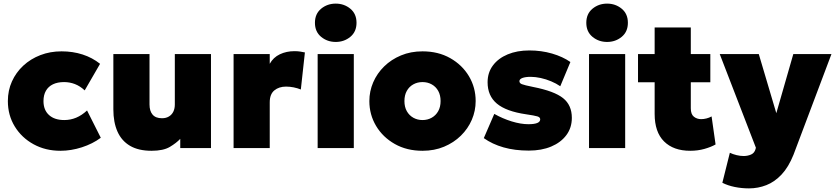

<svg xmlns="http://www.w3.org/2000/svg" viewBox="-20 -819 4619 1062"><path d="M314.5 15Q231.5 15 165.8 -21Q100 -57 61.8 -119.2Q23.5 -181.5 23.5 -260Q23.5 -318.5 46 -368.5Q68.5 -418.5 109 -456Q149.5 -493.5 203.5 -514.2Q257.5 -535 320.5 -535Q383 -535 437 -517.5Q491 -500 533.5 -466L448.5 -319Q423 -343 394.2 -354Q365.5 -365 334.5 -365Q298.5 -365 273 -352.8Q247.5 -340.5 234 -317Q220.5 -293.5 220.5 -260Q220.5 -210.5 251 -182.8Q281.5 -155 335.5 -155Q370 -155 401.2 -168Q432.5 -181 461.5 -208L537.5 -57Q492.5 -23.5 432.8 -4.2Q373 15 314.5 15Z M818 15Q746 15 699.2 -12.5Q652.5 -40 629.8 -91.2Q607 -142.5 607 -214V-520H807V-241Q807 -205 824 -185Q841 -165 876 -165Q898.5 -165 914.5 -174.8Q930.5 -184.5 938.8 -201.5Q947 -218.5 947 -241V-520H1147V0H977V-51Q955.5 -28 919.5 -6.5Q883.5 15 818 15Z M1272 0V-520H1472V-466Q1491.5 -501.5 1528 -518.8Q1564.5 -536 1608.5 -536Q1627 -536 1640.2 -533.8Q1653.5 -531.5 1666.5 -529L1644 -324Q1625.5 -331.5 1604.2 -335.8Q1583 -340 1562 -340Q1523 -340 1497.5 -319Q1472 -298 1472 -253V0Z M1737 0V-520H1937V0ZM1837 -587Q1790.5 -587 1756.2 -615.2Q1722 -643.5 1722 -693Q1722 -742.5 1756.2 -770.8Q1790.5 -799 1837 -799Q1883.5 -799 1917.8 -770.8Q1952 -742.5 1952 -693Q1952 -643.5 1917.8 -615.2Q1883.5 -587 1837 -587Z M2317 15Q2230 15 2163.8 -22.5Q2097.5 -60 2060.2 -122.5Q2023 -185 2023 -260Q2023 -314 2044.2 -363.5Q2065.5 -413 2104.8 -451.5Q2144 -490 2198 -512.5Q2252 -535 2317 -535Q2404 -535 2470.2 -497.5Q2536.5 -460 2573.8 -397.5Q2611 -335 2611 -260Q2611 -206 2589.8 -156.5Q2568.5 -107 2529.2 -68.5Q2490 -30 2436.2 -7.5Q2382.5 15 2317 15ZM2317 -155Q2345 -155 2367.8 -167.8Q2390.5 -180.5 2403.8 -204Q2417 -227.5 2417 -260Q2417 -292.5 2404 -316Q2391 -339.5 2368.2 -352.2Q2345.5 -365 2317 -365Q2288.5 -365 2265.8 -352.2Q2243 -339.5 2230 -316Q2217 -292.5 2217 -260Q2217 -227.5 2230.2 -204Q2243.5 -180.5 2266.2 -167.8Q2289 -155 2317 -155Z M2905 14Q2827.5 14 2765.2 -3.8Q2703 -21.5 2656 -55L2714 -189Q2760 -163 2810.2 -147.5Q2860.5 -132 2903 -132Q2935.5 -132 2951.8 -138.8Q2968 -145.5 2968 -159Q2968 -170.5 2952.5 -175.2Q2937 -180 2889 -187Q2779.5 -203 2728.2 -246Q2677 -289 2677 -364Q2677 -417.5 2706.5 -457Q2736 -496.5 2788 -518.2Q2840 -540 2908 -540Q2974 -540 3033.5 -522.8Q3093 -505.5 3135 -476L3079 -342Q3056.5 -357.5 3028.5 -369.2Q3000.5 -381 2971 -387.5Q2941.5 -394 2915 -394Q2886.5 -394 2869.8 -387.8Q2853 -381.5 2853 -370Q2853 -359 2866.2 -353.5Q2879.5 -348 2929 -338Q3046 -315 3094.5 -276.2Q3143 -237.5 3143 -167Q3143 -112.5 3112.8 -71.8Q3082.5 -31 3029 -8.5Q2975.5 14 2905 14Z M3238 0V-520H3438V0ZM3338 -587Q3291.5 -587 3257.2 -615.2Q3223 -643.5 3223 -693Q3223 -742.5 3257.2 -770.8Q3291.5 -799 3338 -799Q3384.5 -799 3418.8 -770.8Q3453 -742.5 3453 -693Q3453 -643.5 3418.8 -615.2Q3384.5 -587 3338 -587Z M3798 15Q3705 15 3653 -36.8Q3601 -88.5 3601 -189V-667H3801V-520H3909V-364H3801V-220Q3801 -187 3818 -173.5Q3835 -160 3858 -160Q3872.5 -160 3887.5 -163.8Q3902.5 -167.5 3916 -175L3938 -20Q3913.5 -6 3876.8 4.5Q3840 15 3798 15ZM3509 -364V-520H3617V-364Z M4123 223Q4082.5 223 4044.2 215.2Q4006 207.5 3975.5 192L4017 26Q4033.5 34 4054 39Q4074.5 44 4093 44Q4115.5 44 4134.2 35.8Q4153 27.5 4159 6L4161 -2L3961 -520H4177L4274 -193L4368 -520H4579L4369 37Q4341.5 105.5 4303.2 146.2Q4265 187 4219 205Q4173 223 4123 223Z"/></svg>

Font: Geologica Roman Black
Style: Regular
Weight: 900
Designer: Sindre Bremnes, Frode Helland
Foundry: Monokrom Skriftforlag AS
Version: Version 1.010;gftools[0.9.28]